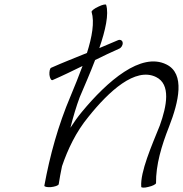

<svg xmlns="http://www.w3.org/2000/svg" viewBox="-20 -838 829 870"><path d="M218 -475C264 -495 309 -517 354 -539C337 -493 318 -446 300 -403C243 -269 206 -133 181 3C180 8 193 11 210 10C228 8 244 3 246 -3C250 -29 255 -57 261 -85C287 -161 324 -240 381 -309C473 -424 593 -535 687 -489C755 -456 736 -358 704 -269C667 -177 615 -59 620 8C619 13 634 14 652 9C671 5 686 -3 687 -8C686 -91 712 -178 746 -264C790 -377 820 -504 734 -546C619 -603 467 -471 351 -331C332 -308 315 -284 299 -259C312 -310 326 -357 341 -397C363 -449 389 -508 411 -566C447 -584 483 -601 519 -617C530 -621 537 -634 536 -644C535 -655 525 -660 515 -656C487 -644 458 -632 430 -620C458 -701 474 -774 461 -816C460 -820 444 -817 426 -808C408 -800 394 -789 395 -784C409 -738 397 -670 374 -598C320 -576 266 -555 212 -531C206 -529 203 -514 204 -499C206 -483 212 -473 218 -475Z"/></svg>

Font: Nupuram ExtraLight Oblique
Style: Regular
Weight: 200
Designer: Santhosh Thottingal (santhosh.thottingal@gmail.com)
Foundry: SMC
Version: Version 1.000